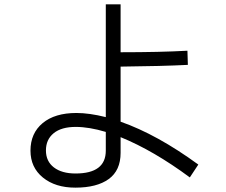

<svg xmlns="http://www.w3.org/2000/svg" viewBox="-20 -823 1040 882"><path d="M852 -8Q686 -131 534 -193V-121Q534 -40 479.5 -0.5Q425 39 326 39Q234 39 177 -7.5Q120 -54 120 -131Q120 -211 176 -257.5Q232 -304 331 -304Q390 -304 466 -285V-803H534V-583Q715 -583 841 -590L843 -525Q725 -519 534 -517V-264Q702 -205 891 -67ZM466 -217Q389 -240 328 -240Q262 -240 226.5 -211Q191 -182 191 -132Q191 -82 227.5 -54Q264 -26 327 -26Q466 -26 466 -131Z"/></svg>

Font: PlemolJP35 Console
Style: Regular
Weight: 400
Version: v2.0.3; ttfautohint (v1.8.4.7-5d5b-dirty) -l 6 -r 45 -G 200 